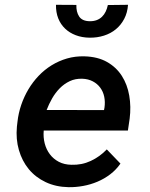

<svg xmlns="http://www.w3.org/2000/svg" viewBox="-20 -774 627 804"><path d="M267.1 9.8Q213.4 8.8 170.9 -11.5Q128.4 -31.7 100.3 -65.9Q72.3 -100.1 59.1 -145.8Q45.9 -191.4 50.8 -243.7L53.2 -264.2Q57.1 -299.8 68.8 -334.5Q80.6 -369.1 98.9 -399.9Q117.2 -430.7 141.6 -456.3Q166 -481.9 196 -500.5Q226.1 -519 260.5 -529.1Q294.9 -539.1 333.5 -538.1Q389.2 -536.6 428 -514.6Q466.8 -492.7 490 -456.5Q513.2 -420.4 521.2 -373.8Q529.3 -327.1 522.9 -276.9L515.6 -227.5H163.1Q160.6 -199.2 167.2 -173.6Q173.8 -147.9 188.7 -128.2Q203.6 -108.4 226.3 -96.4Q249 -84.5 279.3 -84Q322.3 -82.5 360.1 -100.1Q397.9 -117.7 427.2 -148.4L484.4 -88.9Q466.3 -63 441.7 -44.2Q417 -25.4 388.2 -13.2Q359.4 -1 328.4 4.6Q297.4 10.3 267.1 9.8ZM324.7 -444.3Q295.4 -445.3 272 -434.1Q248.5 -422.9 230.2 -404.3Q211.9 -385.7 198.2 -361.8Q184.6 -337.9 175.3 -313.5L415.5 -313L417.5 -323.2Q420.9 -347.2 416.5 -368.7Q412.1 -390.1 399.9 -406.7Q387.7 -423.3 368.7 -433.3Q349.6 -443.4 324.7 -444.3ZM516.1 -753.9Q513.7 -720.7 500.2 -695.1Q486.8 -669.4 465.3 -651.6Q443.8 -633.8 415.3 -624.8Q386.7 -615.7 354.5 -616.2Q323.2 -616.7 297.4 -626.5Q271.5 -636.2 252.7 -654.1Q233.9 -671.9 223.9 -697Q213.9 -722.2 214.4 -753.9L299.8 -753.4Q298.8 -724.1 311.5 -704.8Q324.2 -685.5 356.4 -685.1Q372.6 -685.1 385.3 -689.9Q397.9 -694.8 407.2 -703.9Q416.5 -712.9 422.6 -725.6Q428.7 -738.3 431.6 -752.9Z"/></svg>

Font: Roboto Mono Medium
Style: Italic
Weight: 500
Designer: Google
Version: Version 2.000985; 2015; ttfautohint (v1.3)